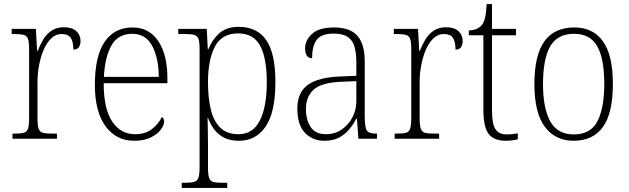

<svg xmlns="http://www.w3.org/2000/svg" viewBox="-20 -677 3068 937"><path d="M41 0V-25H53Q81 -25 96 -29Q111 -33 116.5 -49Q122 -65 122 -101V-438Q122 -472 116.5 -487.5Q111 -503 95 -507Q79 -511 47 -511H37V-536H155L161 -429H164Q175 -457 190.5 -483.5Q206 -510 231 -527Q256 -544 292 -544Q332 -544 352.5 -525Q373 -506 373 -477Q373 -459 365 -447Q357 -435 338 -435Q338 -473 325.5 -492Q313 -511 280 -511Q253 -511 231 -490.5Q209 -470 194 -436Q179 -402 171 -360.5Q163 -319 163 -278V-100Q163 -65 168.5 -49Q174 -33 189 -29Q204 -25 232 -25H258V0Z M635 10Q547 10 495 -61Q443 -132 443 -262Q443 -404 491 -473.5Q539 -543 627 -543Q707 -543 752 -477Q797 -411 797 -294V-271H486Q486 -146 527.5 -84Q569 -22 639 -22Q690 -22 722 -47.5Q754 -73 770 -106Q781 -100 781 -84Q781 -66 764.5 -44Q748 -22 715.5 -6Q683 10 635 10ZM755 -302Q754 -395 722.5 -453.5Q691 -512 626 -512Q556 -512 524 -455.5Q492 -399 487 -302Z M867 240V215H885Q913 215 928 210.5Q943 206 948.5 190Q954 174 954 139V-438Q954 -472 948.5 -487.5Q943 -503 927 -507Q911 -511 879 -511H850V-536H989L994 -437H997Q1015 -483 1050 -514.5Q1085 -546 1145 -546Q1235 -546 1279.5 -481Q1324 -416 1324 -277Q1324 -129 1276.5 -59.5Q1229 10 1146 10Q1088 10 1051 -19.5Q1014 -49 995 -102H993Q993 -85 994 -55Q995 -25 995 18V140Q995 175 1000.5 191Q1006 207 1021 211Q1036 215 1064 215H1089V240ZM1144 -22Q1214 -22 1248 -88.5Q1282 -155 1282 -275Q1282 -394 1249.5 -454Q1217 -514 1142 -514Q1062 -514 1028.5 -449Q995 -384 995 -276Q995 -199 1009 -142Q1023 -85 1055.5 -53.5Q1088 -22 1144 -22Z M1563 10Q1506 10 1468.5 -28.5Q1431 -67 1431 -147Q1431 -226 1482.5 -263Q1534 -300 1643 -304L1719 -307V-371Q1719 -416 1710.5 -447.5Q1702 -479 1678 -496Q1654 -513 1609 -513Q1547 -513 1525 -482Q1503 -451 1503 -393Q1469 -393 1469 -442Q1469 -480 1502.5 -511.5Q1536 -543 1611 -543Q1689 -543 1724.5 -502Q1760 -461 1760 -377V-109Q1760 -56 1770 -40.5Q1780 -25 1816 -25H1820V0H1729L1722 -97H1718Q1705 -71 1685 -46.5Q1665 -22 1635.5 -6Q1606 10 1563 10ZM1571 -22Q1614 -22 1647.5 -45Q1681 -68 1700 -104.5Q1719 -141 1719 -181V-281L1646 -278Q1548 -274 1510.5 -239.5Q1473 -205 1473 -145Q1473 -93 1496 -57.5Q1519 -22 1571 -22Z M1906 0V-25H1918Q1946 -25 1961 -29Q1976 -33 1981.5 -49Q1987 -65 1987 -101V-438Q1987 -472 1981.5 -487.5Q1976 -503 1960 -507Q1944 -511 1912 -511H1902V-536H2020L2026 -429H2029Q2040 -457 2055.5 -483.5Q2071 -510 2096 -527Q2121 -544 2157 -544Q2197 -544 2217.5 -525Q2238 -506 2238 -477Q2238 -459 2230 -447Q2222 -435 2203 -435Q2203 -473 2190.5 -492Q2178 -511 2145 -511Q2118 -511 2096 -490.5Q2074 -470 2059 -436Q2044 -402 2036 -360.5Q2028 -319 2028 -278V-100Q2028 -65 2033.5 -49Q2039 -33 2054 -29Q2069 -25 2097 -25H2123V0Z M2448 10Q2390 10 2364.5 -23.5Q2339 -57 2339 -142V-505H2268V-528Q2308 -530 2329 -552Q2341 -565 2347 -590Q2353 -615 2355 -657H2381V-536H2498V-505H2381V-137Q2381 -72 2398 -46.5Q2415 -21 2452 -21Q2468 -21 2480 -22.5Q2492 -24 2507 -26V3Q2477 10 2448 10Z M2779 10Q2690 10 2639 -58Q2588 -126 2588 -267Q2588 -407 2636.5 -475Q2685 -543 2783 -543Q2874 -543 2922.5 -475.5Q2971 -408 2971 -267Q2971 -125 2922.5 -57.5Q2874 10 2779 10ZM2780 -21Q2863 -21 2896 -86Q2929 -151 2929 -267Q2929 -391 2894.5 -451.5Q2860 -512 2782 -512Q2700 -512 2665 -450.5Q2630 -389 2630 -267Q2630 -148 2665.5 -84.5Q2701 -21 2780 -21Z"/></svg>

Font: Noto Serif Georgian SemiCondensed ExtraLight
Style: Regular
Weight: 200
Width: 4
Designer: Monotype Design Team, Akaki Razmadze
Foundry: Google LLC
Version: Version 2.003; ttfautohint (v1.8.4.7-5d5b)